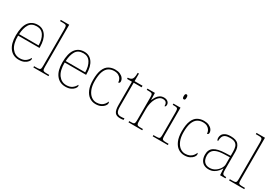

<svg xmlns="http://www.w3.org/2000/svg" viewBox="40 -1704 3795 2658"><g transform="rotate(30 1937.0 -375.0)"><path d="M266 10Q173 10 118.5 -60.5Q64 -131 64 -262Q64 -404 114 -473Q164 -542 257 -542Q340 -542 387.5 -475.5Q435 -409 435 -290V-276H93Q92 -146 140.5 -80.5Q189 -15 267 -15Q324 -15 359 -40.5Q394 -66 411 -103Q416 -100 418 -96Q420 -92 420 -85Q420 -68 402.5 -45.5Q385 -23 351 -6.5Q317 10 266 10ZM407 -300Q406 -397 368 -457Q330 -517 256 -517Q172 -517 136 -458Q100 -399 95 -300Z M496 0V-20H526Q563 -20 579 -24Q595 -28 599 -43.5Q603 -59 603 -94V-662Q603 -699 599 -715.5Q595 -732 580.5 -736Q566 -740 536 -740H496V-760H631V-94Q631 -59 635 -43.5Q639 -28 655.5 -24Q672 -20 708 -20H738V0Z M1011 10Q918 10 863.5 -60.5Q809 -131 809 -262Q809 -404 859 -473Q909 -542 1002 -542Q1085 -542 1132.5 -475.5Q1180 -409 1180 -290V-276H838Q837 -146 885.5 -80.5Q934 -15 1012 -15Q1069 -15 1104 -40.5Q1139 -66 1156 -103Q1161 -100 1163 -96Q1165 -92 1165 -85Q1165 -68 1147.5 -45.5Q1130 -23 1096 -6.5Q1062 10 1011 10ZM1152 -300Q1151 -397 1113 -457Q1075 -517 1001 -517Q917 -517 881 -458Q845 -399 840 -300Z M1493 10Q1439 10 1395 -19.5Q1351 -49 1324.5 -110Q1298 -171 1298 -263Q1298 -369 1323.5 -430Q1349 -491 1394 -516.5Q1439 -542 1496 -542Q1542 -542 1575 -526.5Q1608 -511 1625.5 -486.5Q1643 -462 1643 -433Q1643 -425 1640 -419Q1637 -413 1631.5 -410Q1626 -407 1618 -406Q1618 -434 1604 -459.5Q1590 -485 1562.5 -501Q1535 -517 1492 -517Q1443 -517 1405.5 -493Q1368 -469 1347 -413.5Q1326 -358 1326 -264Q1326 -184 1349 -128Q1372 -72 1410 -43.5Q1448 -15 1493 -15Q1535 -16 1563 -29Q1591 -42 1609 -64.5Q1627 -87 1638 -114Q1643 -108 1644.5 -101.5Q1646 -95 1646 -86Q1646 -70 1628.5 -47Q1611 -24 1577 -7Q1543 10 1493 10Z M1884 10Q1826 10 1801.5 -24Q1777 -58 1777 -141V-511H1699V-531Q1720 -531 1735.5 -536.5Q1751 -542 1761 -551Q1771 -560 1778 -584Q1785 -608 1785 -657H1805V-536H1932V-511H1805V-132Q1805 -68 1823 -41.5Q1841 -15 1883 -15Q1900 -15 1912.5 -16Q1925 -17 1941 -20V5Q1925 8 1911.5 9Q1898 10 1884 10Z M2017 0V-20H2039Q2069 -20 2083.5 -24Q2098 -28 2102 -44.5Q2106 -61 2106 -98V-442Q2106 -477 2102 -492.5Q2098 -508 2082 -512Q2066 -516 2029 -516H2011V-536H2130L2133 -424H2135Q2147 -453 2164.5 -480.5Q2182 -508 2209 -526Q2236 -544 2274 -544Q2312 -544 2335 -524.5Q2358 -505 2358 -476Q2358 -463 2353 -453Q2348 -443 2337 -443Q2337 -472 2329.5 -488.5Q2322 -505 2307 -512Q2292 -519 2269 -519Q2240 -519 2215 -500Q2190 -481 2172 -448Q2154 -415 2144 -372.5Q2134 -330 2134 -284V-98Q2134 -61 2138.5 -44.5Q2143 -28 2157 -24Q2171 -20 2201 -20H2236V0Z M2404 0V-20H2434Q2471 -20 2487 -24Q2503 -28 2507 -43.5Q2511 -59 2511 -94V-438Q2511 -475 2507 -491.5Q2503 -508 2488.5 -512Q2474 -516 2444 -516H2426V-536H2539V-94Q2539 -59 2543 -43.5Q2547 -28 2563.5 -24Q2580 -20 2616 -20H2646V0ZM2520 -658Q2510 -658 2503.5 -666Q2497 -674 2497 -698Q2497 -721 2503.5 -729.5Q2510 -738 2520 -738Q2531 -738 2537 -729.5Q2543 -721 2543 -698Q2543 -674 2537 -666Q2531 -658 2520 -658Z M2912 10Q2858 10 2814 -19.5Q2770 -49 2743.5 -110Q2717 -171 2717 -263Q2717 -369 2742.5 -430Q2768 -491 2813 -516.5Q2858 -542 2915 -542Q2961 -542 2994 -526.5Q3027 -511 3044.5 -486.5Q3062 -462 3062 -433Q3062 -425 3059 -419Q3056 -413 3050.5 -410Q3045 -407 3037 -406Q3037 -434 3023 -459.5Q3009 -485 2981.5 -501Q2954 -517 2911 -517Q2862 -517 2824.5 -493Q2787 -469 2766 -413.5Q2745 -358 2745 -264Q2745 -184 2768 -128Q2791 -72 2829 -43.5Q2867 -15 2912 -15Q2954 -16 2982 -29Q3010 -42 3028 -64.5Q3046 -87 3057 -114Q3062 -108 3063.5 -101.5Q3065 -95 3065 -86Q3065 -70 3047.5 -47Q3030 -24 2996 -7Q2962 10 2912 10Z M3298 10Q3259 10 3227 -6.5Q3195 -23 3176 -58Q3157 -93 3157 -146Q3157 -225 3213.5 -262Q3270 -299 3391 -303L3474 -306V-371Q3474 -414 3465 -446.5Q3456 -479 3428 -498Q3400 -517 3343 -517Q3294 -517 3267 -502.5Q3240 -488 3230 -460.5Q3220 -433 3220 -395Q3210 -395 3204.5 -406Q3199 -417 3199 -441Q3199 -462 3211 -485.5Q3223 -509 3254.5 -525.5Q3286 -542 3343 -542Q3431 -542 3466.5 -499.5Q3502 -457 3502 -386V-110Q3502 -73 3505.5 -53.5Q3509 -34 3521 -27Q3533 -20 3560 -20H3567V0H3481L3475 -104H3473Q3462 -83 3439.5 -56Q3417 -29 3382 -9.5Q3347 10 3298 10ZM3302 -15Q3351 -15 3389.5 -40Q3428 -65 3451 -101Q3474 -137 3474 -170V-283L3388 -280Q3310 -278 3266 -261Q3222 -244 3203.5 -214.5Q3185 -185 3185 -145Q3185 -111 3196.5 -81.5Q3208 -52 3234 -33.5Q3260 -15 3302 -15Z M3625 0V-20H3655Q3692 -20 3708 -24Q3724 -28 3728 -43.5Q3732 -59 3732 -94V-662Q3732 -699 3728 -715.5Q3724 -732 3709.5 -736Q3695 -740 3665 -740H3625V-760H3760V-94Q3760 -59 3764 -43.5Q3768 -28 3784.5 -24Q3801 -20 3837 -20H3867V0Z"/></g></svg>

Font: Noto Serif Hebrew Thin
Style: Regular
Weight: 250
Version: Version 2.003